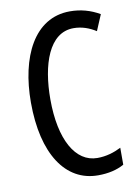

<svg xmlns="http://www.w3.org/2000/svg" viewBox="-84 -781 613 848"><g transform="rotate(-10 223.0 -357.5)"><path d="M292 -649C329 -649 362 -637 392 -618L422 -689C381 -713 337 -725 289 -725C128 -725 50 -561 50 -358C50 -127 141 10 287 10C333 10 372 1 404 -17V-93C372 -77 337 -66 297 -66C199 -66 137 -176 137 -357C137 -512 182 -649 292 -649Z"/></g></svg>

Font: Noto Sans Arabic ExtCond
Style: Regular
Weight: 400
Width: 2
Designer: Monotype Design Team, Nadine Chahine, Nizar Qandah and Khaled Hosny
Foundry: Monotype Imaging Inc.
Version: Version 2.012